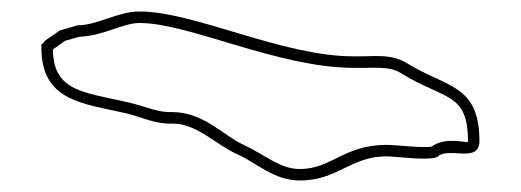

<svg xmlns="http://www.w3.org/2000/svg" viewBox="-20 -614 906 334"><path d="M84 -561 58 -543C53 -534 52 -542 52 -531C52 -437 126 -434 199 -417C228 -410 249 -398 280 -399C323 -399 354 -363 394 -345C429 -329 457 -300 502 -300C567 -300 590 -342 652 -342C669 -342 732 -333 742 -342C761 -359 814 -329 814 -369C814 -468 755 -462 688 -504C659 -522 627 -515 595 -516C471 -516 318 -594 223 -594C184 -594 150 -570 115 -570ZM93 -543 118 -550C162 -552 193 -574 223 -574C309 -574 464 -496 595 -496C630 -495 656 -500 677 -487C753 -440 794 -454 794 -369V-367C787 -366 754 -376 731 -359C716 -356 669 -362 652 -362C579 -362 556 -320 502 -320C466 -320 443 -344 402 -363C369 -378 334 -419 280 -419C255 -418 236 -428 203 -436C124 -454 73 -455 72 -528Z"/></svg>

Font: CISF Camouflage Kit
Style: OuLn
Weight: 400
Designer: Robert Jablonski, Jasper
Foundry: Cannot Into Space Fonts
Version: Version 1.27